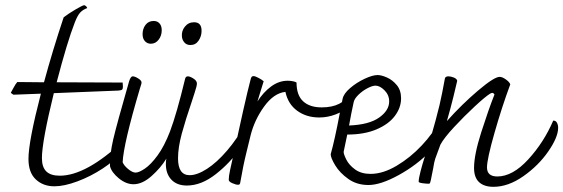

<svg xmlns="http://www.w3.org/2000/svg" viewBox="-20 -710 2177 742"><path d="M462 -149Q462 -141 459 -135Q456 -129 449 -120Q423 -89 376.5 -58.5Q330 -28 279 -9Q228 10 190 10Q147 10 118.5 -16.5Q90 -43 90 -96Q90 -163 138 -348L32 -344Q30 -345 26.5 -347.5Q23 -350 22 -352Q25 -357 33 -372Q41 -387 47 -393L150 -392Q183 -514 226 -643Q244 -657 272 -673.5Q300 -690 306 -690Q315 -686 317 -679Q299 -672 289 -660.5Q279 -649 269 -623Q240 -549 199 -392L454 -391L455 -375Q455 -367 452 -364Q449 -361 438 -360Q424 -359 188 -350Q142 -162 142 -99Q142 -64 159 -47.5Q176 -31 211 -31Q313 -31 457 -166Q462 -159 462 -149Z M946 -216Q946 -192 908 -136.5Q870 -81 814 -37Q758 7 702 7Q664 7 642.5 -15.5Q621 -38 621 -76Q621 -89 623 -97Q601 -61 565.5 -29.5Q530 2 496 2Q467 2 439 -21Q411 -44 405 -68Q404 -113 417.5 -171Q431 -229 479 -396Q485 -415 493 -415Q501 -415 514 -407Q527 -399 527 -391Q527 -387 524.5 -380Q522 -373 521 -369Q457 -153 454 -83Q459 -70 475.5 -56.5Q492 -43 504 -43Q517 -43 540 -58.5Q563 -74 589 -109.5Q615 -145 637 -202Q663 -271 695 -404Q697 -415 706 -415Q714 -415 727.5 -406.5Q741 -398 741 -387Q741 -378 732 -351Q723 -324 721 -317Q697 -247 682.5 -193.5Q668 -140 668 -98Q668 -33 713 -33Q742 -33 780 -57.5Q818 -82 857.5 -128Q897 -174 930 -234Q945 -230 946 -216ZM531 -578Q531 -599 542.5 -614Q554 -629 574 -629Q588 -629 596.5 -619.5Q605 -610 605 -593Q605 -572 593 -556.5Q581 -541 563 -541Q549 -541 540 -551Q531 -561 531 -578ZM683 -569Q681 -590 694.5 -607Q708 -624 730 -624Q759 -624 759 -591Q759 -570 747.5 -553Q736 -536 716 -536Q701 -536 692.5 -546Q684 -556 683 -569Z M1348 -340Q1348 -319 1328.5 -299.5Q1309 -280 1277.5 -268Q1246 -256 1214 -256Q1164 -256 1128.5 -282Q1093 -308 1083 -355Q1038 -350 1000.5 -298Q963 -246 948 -185Q946 -175 933 -123.5Q920 -72 908 -2Q907 1 905.5 2.5Q904 4 899 4Q892 4 878 -2Q864 -8 864 -15Q864 -29 869 -52Q930 -334 948 -401Q950 -410 952.5 -413Q955 -416 961 -416Q965 -416 978 -409.5Q991 -403 999 -396L981 -338L975 -318Q998 -354 1028 -376Q1058 -398 1092 -398Q1102 -398 1112 -396Q1122 -394 1126 -391Q1126 -342 1151.5 -318.5Q1177 -295 1223 -295Q1264 -295 1291 -309Q1318 -323 1338 -357Q1342 -356 1345 -351Q1348 -346 1348 -340Z M1694 -219Q1694 -179 1642.5 -125.5Q1591 -72 1521 -33.5Q1451 5 1404 5Q1359 5 1326 -18.5Q1293 -42 1275.5 -71Q1258 -100 1258 -114Q1274 -171 1293 -272L1304 -328Q1308 -348 1333 -369.5Q1358 -391 1389 -405.5Q1420 -420 1439 -420Q1454 -420 1475.5 -410.5Q1497 -401 1513.5 -381Q1530 -361 1530 -330Q1530 -294 1506 -262Q1482 -230 1435 -210Q1388 -190 1322 -190L1308 -123Q1308 -114 1318.5 -93Q1329 -72 1352.5 -55Q1376 -38 1412 -38Q1460 -38 1513 -69.5Q1566 -101 1610 -148Q1654 -195 1676 -239Q1694 -236 1694 -219ZM1347 -316Q1337 -271 1329 -225Q1406 -228 1445 -255.5Q1484 -283 1484 -318Q1484 -343 1466 -361Q1448 -379 1431 -379Q1419 -379 1400 -369Q1381 -359 1365.5 -344Q1350 -329 1347 -316Z M2137 -216Q2137 -180 2099 -125Q2061 -70 2002.5 -29Q1944 12 1887 12Q1851 12 1831.5 -6Q1812 -24 1812 -61Q1812 -112 1840 -199.5Q1868 -287 1891 -345Q1887 -351 1883 -351Q1879 -351 1874 -348Q1856 -337 1815 -299Q1774 -261 1735 -219Q1696 -177 1682 -151Q1666 -108 1662 -96.5Q1658 -85 1654 -59L1645 -14Q1644 -11 1643 -6.5Q1642 -2 1640.5 -1Q1639 0 1636 0Q1627 0 1612.5 -2Q1598 -4 1598 -8Q1598 -20 1605 -47Q1612 -74 1619 -96Q1626 -118 1630 -130L1639 -158Q1668 -258 1678.5 -303.5Q1689 -349 1699 -405Q1700 -415 1713 -415Q1722 -415 1733.5 -410.5Q1745 -406 1747 -398Q1743 -380 1732.5 -337Q1722 -294 1707 -242Q1765 -307 1827.5 -360Q1890 -413 1911 -413Q1921 -413 1935 -403Q1949 -393 1952 -384Q1920 -298 1891 -196.5Q1862 -95 1862 -63Q1862 -28 1902 -28Q1961 -28 2021.5 -94Q2082 -160 2118 -244Q2128 -244 2132.5 -235.5Q2137 -227 2137 -216Z"/></svg>

Font: Charmonman
Style: Regular
Weight: 400
Designer: Ekaluck Peanpanawate
Foundry: Cadson Demak Co.,Ltd.
Version: Version 1.000; ttfautohint (v1.6)